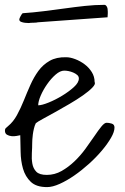

<svg xmlns="http://www.w3.org/2000/svg" viewBox="-29 -763 511 784"><path d="M53.7 -210.9Q48.8 -210 39.1 -208Q29.3 -206.1 18.6 -207Q7.8 -208 -0.5 -212.9Q-8.8 -217.8 -8.8 -229.5Q-8.8 -236.3 -5.9 -239.3Q-2.9 -242.2 3.9 -248Q25.4 -265.6 40.5 -293.5Q55.7 -321.3 68.4 -353Q81.1 -384.8 95.2 -416.5Q109.4 -448.2 127.9 -473.6Q146.5 -499 173.8 -514.6Q201.2 -530.3 241.2 -529.3Q257.8 -529.3 278.3 -521.5Q298.8 -513.7 316.4 -500.5Q334 -487.3 345.7 -468.8Q357.4 -450.2 357.4 -427.7Q362.3 -419.9 348.1 -405.3Q334 -390.6 309.6 -373.5Q285.2 -356.4 254.4 -338.4Q223.6 -320.3 195.3 -304.7Q167 -289.1 145.5 -277.3Q124 -265.6 117.2 -259.8Q112.3 -250 109.4 -237.3Q106.4 -224.6 105 -213.4Q103.5 -202.1 103 -192.9Q102.5 -183.6 102.5 -178.7Q102.5 -160.2 101.1 -137.7Q99.6 -115.2 103 -95.2Q106.4 -75.2 119.1 -62Q131.8 -48.8 162.1 -48.8Q194.3 -48.8 222.7 -64.9Q251 -81.1 275.4 -104.5Q299.8 -127.9 319.8 -155.3Q339.8 -182.6 356 -206.5Q372.1 -230.5 384.8 -246.1Q397.5 -261.7 406.2 -261.7Q416 -261.7 427.2 -258.3Q438.5 -254.9 438.5 -242.2Q438.5 -224.6 424.3 -200.2Q410.2 -175.8 387.2 -148.4Q364.3 -121.1 334.5 -94.2Q304.7 -67.4 274.4 -46.4Q244.1 -25.4 214.8 -12.2Q185.5 1 163.1 1Q119.1 1 96.7 -20.5Q74.2 -42 64.9 -74.2Q55.7 -106.4 55.2 -143.1Q54.7 -179.7 53.7 -210.9ZM233.4 -474.6Q216.8 -474.6 198.2 -458.5Q179.7 -442.4 163.6 -419.4Q147.5 -396.5 137.2 -372.6Q127 -348.6 127 -333Q141.6 -333 169.4 -344.2Q197.3 -355.5 224.6 -372.1Q252 -388.7 272.5 -407.2Q293 -425.8 293 -442.4Q293 -451.2 286.1 -457Q279.3 -462.9 270 -466.8Q260.7 -470.7 251 -472.7Q241.2 -474.6 233.4 -474.6ZM49.8 -683.6Q49.8 -687.5 55.2 -697.3Q60.5 -707 63.5 -709Q106.4 -711.9 149.4 -717.3Q192.4 -722.7 234.9 -728.5Q277.3 -734.4 317.9 -738.8Q358.4 -743.2 397.5 -743.2Q402.3 -743.2 405.8 -738.3Q409.2 -733.4 410.2 -727.5Q411.1 -721.7 411.1 -715.8V-708Q411.1 -705.1 410.6 -699.2Q410.2 -693.4 410.2 -692.4L125 -671.9Q123 -670.9 112.8 -670.4Q102.5 -669.9 96.7 -669.9L88.9 -668.9Q82 -668.9 73.2 -669.9Q64.5 -670.9 57.1 -673.8Q49.8 -676.8 49.8 -683.6Z"/></svg>

Font: Shadows Into Light
Style: Regular
Weight: 400
Designer: Kimberly Geswein
Foundry: Kimberly Geswein
Version: Version 001.000